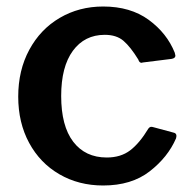

<svg xmlns="http://www.w3.org/2000/svg" viewBox="-20 -560 588 590"><path d="M437 -499C399.7 -526.3 353 -540 297 -540C247.7 -540 203.2 -528.3 163.5 -505C123.8 -481.7 92.7 -449 70 -407C47.3 -365 36 -317 36 -263C36 -209.7 47.2 -162.3 69.5 -121C91.8 -79.7 122.8 -47.5 162.5 -24.5C202.2 -1.5 247 10 297 10C355 10 402.7 -4.5 440 -33.5C477.3 -62.5 504.3 -96.3 521 -135C523.7 -144.3 521.7 -150 515 -152L452 -169C448 -170.3 444.8 -170.7 442.5 -170C440.2 -169.3 438 -167.7 436 -165C418 -135 399.3 -112.7 380 -98C360.7 -83.3 336.7 -76 308 -76C264 -76 229.7 -92.2 205 -124.5C180.3 -156.8 168 -203.7 168 -265C168 -325 180 -371.3 204 -404C228 -436.7 260.7 -453 302 -453C326 -453 345.2 -446.8 359.5 -434.5C373.8 -422.2 389 -403 405 -377C407 -370.3 410.3 -367 415 -367L419 -368L507 -379C515 -380.3 519 -383.7 519 -389L517 -398C501 -438 474.3 -471.7 437 -499Z"/></svg>

Font: Libre Franklin SemiBold
Style: Regular
Weight: 600
Designer: Pablo Impallari, Rodrigo Fuenzalida
Foundry: Impallari Type
Version: Version 1.002; ttfautohint (v1.5)